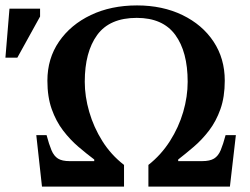

<svg xmlns="http://www.w3.org/2000/svg" viewBox="-33 -689 923 709"><path d="M425 0H122L101 -190H139Q148 -156 157 -134.5Q166 -113 181 -103.5Q196 -94 224 -94H315V-100Q287 -121 256.5 -147Q226 -173 200 -207Q174 -241 158 -286Q142 -331 142 -391Q142 -473 185 -535.5Q228 -598 302.5 -633.5Q377 -669 473 -669Q567 -669 640.5 -633.5Q714 -598 755.5 -535.5Q797 -473 797 -391Q797 -331 781 -286Q765 -241 739 -207Q713 -173 682.5 -147Q652 -121 625 -100V-94H713Q742 -94 757.5 -103.5Q773 -113 782 -134.5Q791 -156 800 -190H838L816 0H515V-80Q562 -117 594.5 -168Q627 -219 643.5 -275.5Q660 -332 660 -387Q660 -498 614 -560.5Q568 -623 472 -623Q372 -623 326 -560Q280 -497 280 -387Q280 -333 296.5 -276Q313 -219 345 -168Q377 -117 425 -80ZM31 -476H-13L2 -657H115V-628Z"/></svg>

Font: STIX Two Text SemiBold
Style: Regular
Weight: 600
Designer: Ross Mills, John Hudson & Paul Hanslow, Tiro Typeworks Ltd; with prior portions MicroPress Inc., and Coen Hoffman.
Foundry: Tiro Typeworks Ltd
Version: Version 2.13 b171